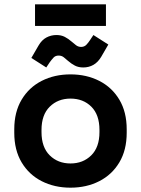

<svg xmlns="http://www.w3.org/2000/svg" viewBox="-20 -854 652 888"><path d="M306 14Q232 14 173 -16Q114 -46 80 -103Q46 -160 46 -240V-256Q46 -336 80 -393Q114 -450 173 -480Q232 -510 306 -510Q380 -510 439 -480Q498 -450 532 -393Q566 -336 566 -256V-240Q566 -160 532 -103Q498 -46 439 -16Q380 14 306 14ZM306 -98Q364 -98 402 -135.5Q440 -173 440 -243V-253Q440 -323 402.5 -360.5Q365 -398 306 -398Q248 -398 210 -360.5Q172 -323 172 -253V-243Q172 -173 210 -135.5Q248 -98 306 -98ZM194 -542 125 -586 158 -643Q173 -669 194.5 -680.5Q216 -692 241 -692Q263 -692 279.5 -683.5Q296 -675 312 -661Q321 -653 331.5 -645Q342 -637 355 -637Q370 -637 379.5 -647Q389 -657 396 -668L412 -692L481 -648L448 -591Q433 -566 412 -554Q391 -542 365 -542Q343 -542 326.5 -550.5Q310 -559 294 -573Q285 -581 275 -589Q265 -597 251 -597Q236 -597 227 -587Q218 -577 210 -566ZM142 -734V-834H470V-734Z"/></svg>

Font: Space Grotesk
Style: Bold
Weight: 700
Designer: Florian Karsten
Foundry: Florian Karsten
Version: Version 2.000